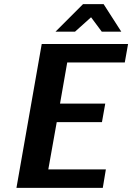

<svg xmlns="http://www.w3.org/2000/svg" viewBox="-20 -914 643 934"><path d="M60 0 183 -700H603L587 -610H307L272 -410H492L476 -320H256L215 -90H495L480 0ZM250 -760 384 -894H484L570 -760H475L423 -830L345 -760Z"/></svg>

Font: Scada
Style: Bold Italic
Weight: 700
Italic angle: -10°
Version: Version 4.000